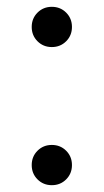

<svg xmlns="http://www.w3.org/2000/svg" viewBox="-20 -532 304 563"><path d="M174 -6Q157 11 132 11Q107 11 90 -6Q73 -23 73 -48Q73 -73 90 -90Q107 -107 132 -107Q157 -107 174 -90Q191 -73 191 -48Q191 -23 174 -6ZM174 -411Q157 -394 132 -394Q107 -394 90 -411Q73 -428 73 -453Q73 -478 90 -495Q107 -512 132 -512Q157 -512 174 -495Q191 -478 191 -453Q191 -428 174 -411Z"/></svg>

Font: Belgrano
Style: Regular
Weight: 400
Version: Version 1.002